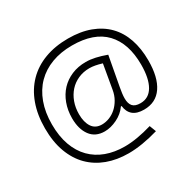

<svg xmlns="http://www.w3.org/2000/svg" viewBox="-171 -869 1225 1198"><g transform="rotate(-30 442.0 -270.0)"><path d="M429 135Q345 135 276 109.5Q207 84 157.5 34.5Q108 -15 80.5 -89Q53 -163 53 -261Q53 -358 81 -435Q109 -512 161.5 -565.5Q214 -619 289 -647Q364 -675 457 -675Q547 -675 615.5 -649.5Q684 -624 730.5 -576.5Q777 -529 800.5 -460.5Q824 -392 824 -306Q824 -185 779 -119Q734 -53 648 -53Q597 -53 569.5 -76Q542 -99 537 -143H532Q504 -103 457.5 -80.5Q411 -58 368 -58Q301 -58 266 -105.5Q231 -153 231 -231Q231 -288 249 -336.5Q267 -385 299.5 -419.5Q332 -454 378 -473.5Q424 -493 480 -493Q512 -493 548 -485Q584 -477 625 -462L586 -251Q582 -229 579.5 -210Q577 -191 577 -174Q577 -137 593.5 -118Q610 -99 649 -99Q709 -99 740.5 -153Q772 -207 772 -306Q772 -459 693.5 -542Q615 -625 457 -625Q376 -625 310.5 -600.5Q245 -576 199 -529.5Q153 -483 128 -415Q103 -347 103 -261Q103 -175 126.5 -110Q150 -45 193 -1.5Q236 42 296 64Q356 86 429 86Q473 86 522.5 77.5Q572 69 626 53L644 100Q586 117 531.5 126Q477 135 429 135ZM374 -104Q401 -104 428 -114.5Q455 -125 477.5 -145Q500 -165 516.5 -194Q533 -223 539 -259L569 -432Q543 -440 521 -444Q499 -448 480 -448Q436 -448 399 -431.5Q362 -415 336 -386Q310 -357 295.5 -317.5Q281 -278 281 -231Q281 -174 304 -139Q327 -104 374 -104Z"/></g></svg>

Font: Plata Sans Light
Style: Regular
Weight: 300
Designer: Pablo Impallari, Andres Torresi, & Cristiano Sobral
Foundry: Pablo Impallari, Andres Torresi, & Cristiano Sobral
Version: Version 1.00;December 28, 2019;FontCreator 12.0.0.2547 64-bi